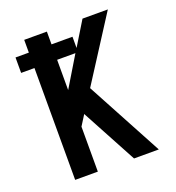

<svg xmlns="http://www.w3.org/2000/svg" viewBox="-133 -841 866 947"><g transform="rotate(-20 300.0 -367.5)"><path d="M100 0V-587H30V-668H100V-735H219V-668H329V-609L406 -735H539L324 -400L539 0H409L253 -290L219 -236V0ZM219 -428 315 -587H219Z"/></g></svg>

Font: Iosevka SS04 Extended
Style: Bold
Weight: 700
Width: 7
Monospace: yes
Designer: Belleve Invis
Foundry: Belleve Invis
Version: Version 19.0.0; ttfautohint (v1.8.4)